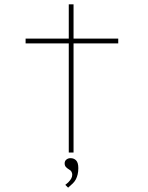

<svg xmlns="http://www.w3.org/2000/svg" viewBox="-20 -703 682 885"><path d="M297 0V-683H319V0ZM98 -503V-525H525V-503ZM294 162 281 149Q289 143 296 136Q303 129 308 120.5Q313 112 313 102Q313 95 309.5 88.5Q306 82 298 78Q291 74 284.5 67.5Q278 61 278 50Q278 39 286 32.5Q294 26 305 26Q321 26 331 36.5Q341 47 341 72Q341 88 338 100.5Q335 113 330 123Q325 133 315.5 142.5Q306 152 294 162Z"/></svg>

Font: Lexend Tera Thin
Style: Regular
Weight: 250
Version: Version 1.007